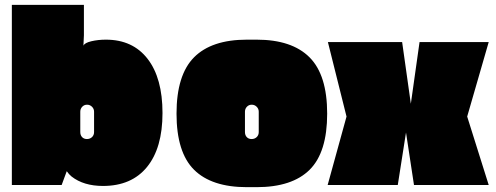

<svg xmlns="http://www.w3.org/2000/svg" viewBox="-20 -765 2050 794"><path d="M29 -745H327V-619L325 -576Q330 -588 358 -594.5Q386 -601 418 -601Q529 -601 590.5 -521.5Q652 -442 652 -297.5Q652 -153 588 -74.5Q524 4 406 4Q326 4 276 -35Q265 -44 256 -57L235 0H29ZM312 -303V-219Q312 -206 319.5 -198Q327 -190 339.5 -190Q352 -190 360.5 -198Q369 -206 369 -219V-303Q369 -315 360.5 -323.5Q352 -332 340 -332Q328 -332 320 -323.5Q312 -315 312 -303Z M1041 9H1001Q855 9 782.5 -63Q710 -135 710 -295Q710 -455 782.5 -528Q855 -601 1001 -601H1041Q1187 -601 1260 -528Q1333 -455 1333 -295Q1333 -135 1260.5 -63Q1188 9 1041 9ZM993 -303V-219Q993 -206 1000.5 -198Q1008 -190 1020.5 -190Q1033 -190 1041.5 -198Q1050 -206 1050 -219V-303Q1050 -315 1041.5 -323.5Q1033 -332 1021 -332Q1009 -332 1001 -323.5Q993 -315 993 -303Z M1692 0 1659 -217 1625 0H1335L1413 -283L1336 -591H1643L1679 -336L1715 -591H2001L1912 -283L2001 0Z"/></svg>

Font: Erica One
Style: Regular
Weight: 400
Designer: Miguel Hernandez
Foundry: Miguel Hernandez
Version: Version 1.003